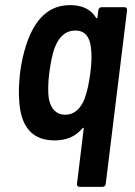

<svg xmlns="http://www.w3.org/2000/svg" viewBox="-20 -539 527 748"><path d="M363 -499 360 -472C359 -468 356 -466 354 -470C333 -504 299 -519 253 -519C171 -519 117 -467 83 -367C71 -330 63 -294 58 -254C54 -216 52 -179 55 -145C61 -45 106 8 192 8C238 8 273 -6 301 -39C304 -43 307 -41 306 -37L280 177C279 184 283 189 290 189H379C386 189 392 184 392 177L475 -499C476 -506 472 -511 465 -511H376C369 -511 364 -506 363 -499ZM309 -153C294 -116 270 -92 234 -92C199 -92 179 -115 171 -151C166 -180 167 -215 172 -255C177 -292 183 -327 194 -355C210 -395 234 -420 274 -420C311 -420 329 -395 334 -356C338 -328 337 -293 332 -255C327 -217 320 -182 309 -153Z"/></svg>

Font: Barlow Semi Condensed SemiBold
Style: Italic
Weight: 600
Width: 4
Italic angle: -7°
Designer: Jeremy Tribby
Foundry: Tribby Type
Version: Version 1.422;hotconv 1.0.109;makeotfexe 2.5.65596